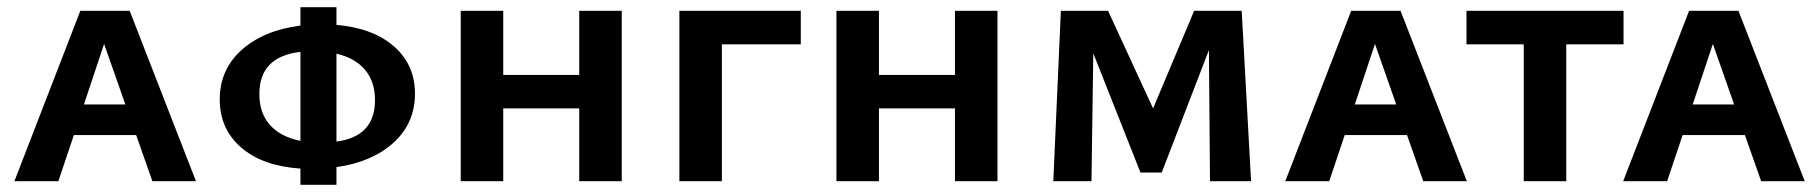

<svg xmlns="http://www.w3.org/2000/svg" viewBox="-20 -503 5050 533"><path d="M358 -128H185L142 0H20L203 -473H340L524 0H403ZM328 -213 269 -381 213 -213Z M914 -39V10H814V-35Q709 -42 649.5 -93.5Q590 -145 590 -227Q590 -310 651 -364.5Q712 -419 814 -432V-483H914V-434Q1016 -425 1074 -374Q1132 -323 1132 -243Q1132 -161 1072.5 -107Q1013 -53 914 -39ZM814 -112V-359Q700 -346 700 -242Q700 -189 729.5 -156Q759 -123 814 -112ZM1021 -225Q1021 -276 993.5 -309Q966 -342 914 -354V-110Q1021 -124 1021 -225Z M1706 -473V0H1588V-202H1377V0H1259V-473H1377V-295H1588V-473Z M2203 -380H1984V0H1866V-473H2203Z M2749 -473V0H2631V-202H2420V0H2302V-473H2420V-295H2631V-473Z M3339 0 3336 -364 3205 -24H3146L3015 -355L3010 0H2904L2925 -473H3056L3181 -202L3295 -473H3427L3453 0Z M3886 -128H3713L3670 0H3548L3731 -473H3868L4052 0H3931ZM3856 -213 3797 -381 3741 -213Z M4487 -380H4328V0H4210V-380H4051V-473H4487Z M4824 -128H4651L4608 0H4486L4669 -473H4806L4990 0H4869ZM4794 -213 4735 -381 4679 -213Z"/></svg>

Font: Ysabeau SC
Style: Bold
Weight: 700
Designer: Christian Thalmann (Catharsis Fonts)
Version: Version 0.003